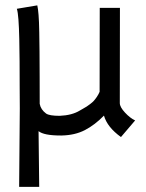

<svg xmlns="http://www.w3.org/2000/svg" viewBox="-20 -519 558 734"><path d="M442.4 4.9Q390.1 -32.7 377.4 -77.1Q342.8 -41.5 304.7 -21.7Q266.6 -2 215.8 -1H211.4Q147.9 -1 127.4 -17.6L129.9 195.3H53.2L55.7 -104.5Q55.2 -133.8 55.2 -189Q55.2 -244.1 54.9 -284.7Q54.7 -325.2 53.7 -369.9Q52.7 -414.6 50.5 -444.1Q48.3 -473.6 44.4 -485.4L122.6 -498.5Q125.5 -485.8 127.4 -461.7Q129.4 -437.5 130.1 -395.8Q130.9 -354 131.1 -321.3Q131.3 -288.6 131.6 -223.4Q131.8 -158.2 131.8 -122.1Q135.7 -100.1 156.2 -85Q168.5 -76.2 208 -76.2Q255.4 -78.1 285.6 -96.7Q287.1 -97.7 297.4 -103.5Q307.6 -109.4 311.5 -111.8Q315.4 -114.3 324.5 -121.1Q333.5 -127.9 338.6 -133.5Q343.8 -139.2 350.1 -148.4Q356.4 -157.7 360.8 -168L361.3 -488.8H438.5L438 -125Q438 -109.9 457.8 -88.6Q477.5 -67.4 496.6 -58.6Z"/></svg>

Font: Fantasque Sans Mono
Style: Regular
Weight: 400
Monospace: yes
Designer: Jany Belluz
Version: Version 1.8.0 ; ttfautohint (v1.8.2)